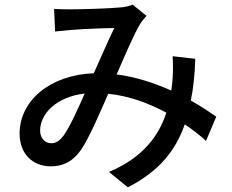

<svg xmlns="http://www.w3.org/2000/svg" viewBox="-20 -746 996 823"><path d="M252 -164C233 -140 219 -132 199 -132C174 -132 152 -153 152 -186C152 -258 221 -331 343 -345C313 -277 281 -205 252 -164ZM907 -246C878 -266 841 -291 798 -315C809 -369 815 -428 817 -494L720 -505C722 -474 722 -441 720 -411C719 -394 717 -376 714 -358C644 -389 565 -416 480 -427C517 -512 555 -601 580 -642C588 -656 598 -666 608 -678L549 -726C534 -720 514 -715 494 -714C452 -710 338 -706 287 -706C267 -706 237 -706 212 -708L216 -611C300 -621 386 -624 470 -626C445 -575 413 -501 382 -432C195 -425 64 -315 64 -173C64 -86 121 -33 197 -33C252 -33 293 -54 329 -106C364 -159 408 -262 444 -344C534 -335 619 -303 693 -263C662 -167 595 -71 447 -9L528 57C660 -11 732 -98 772 -213C806 -190 837 -166 863 -142Z"/></svg>

Font: Kinto Sans Med
Style: Regular
Weight: 500
Designer: Authors: Ryoko NISHIZUKA  (kana & ideographs); Paul D. Hunt (Latin, Greek & Cyrillic); Wenlong ZHANG  (bopomofo); Sandol
Foundry: Adobe Systems Incorporated, ookami Inc.
Version: Version 0.001